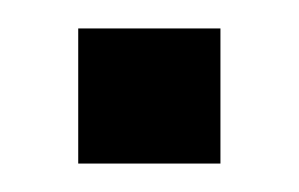

<svg xmlns="http://www.w3.org/2000/svg" viewBox="-20 -415 210 135"><path d="M35 -395H135V-300H35Z"/></svg>

Font: CyStack Display
Style: Regular
Weight: 400
Designer: Weizhong Zhang
Foundry: 本地遙控
Version: Version 1.000;Glyphs 3.1.2 (3151)